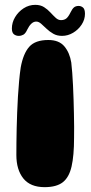

<svg xmlns="http://www.w3.org/2000/svg" viewBox="-20 -762 374 792"><path d="M164 10Q105 10 76.2 -26Q47.5 -62 47.5 -122.5Q47.5 -145.5 47.8 -173.8Q48 -202 48.8 -233.2Q49.5 -264.5 50.8 -297.5Q52 -330.5 54 -363.5Q56 -396.5 58.8 -427Q61.5 -457.5 65.5 -484Q76 -541.5 100.8 -569.2Q125.5 -597 179.5 -597Q223.5 -597 245.5 -570.8Q267.5 -544.5 274 -504Q276 -486 278 -461.8Q280 -437.5 281.2 -409Q282.5 -380.5 283.5 -351Q284.5 -321.5 285 -292.8Q285.5 -264 285.8 -238.2Q286 -212.5 285.5 -193Q285.5 -120 275.2 -75.2Q265 -30.5 239 -10.2Q213 10 164 10ZM57.5 -614Q45.5 -614 37.2 -620.8Q29 -627.5 29 -644.5Q29 -669 42.2 -691.2Q55.5 -713.5 77.5 -727.8Q99.5 -742 125.5 -742Q147 -742 161.8 -732.5Q176.5 -723 188 -710.5Q199.5 -698 209.8 -688.5Q220 -679 231.5 -679Q245 -679 253.5 -685.8Q262 -692.5 271 -711Q278 -725.5 285.2 -731.5Q292.5 -737.5 304.5 -737.5Q314.5 -737.5 322.5 -730.8Q330.5 -724 330.5 -705Q330.5 -681.5 316.8 -660.5Q303 -639.5 281.5 -626.8Q260 -614 236 -614Q215 -614 199.5 -623Q184 -632 172 -643.5Q160 -655 149.8 -664Q139.5 -673 129.5 -673Q118.5 -673 109.2 -664.2Q100 -655.5 92.5 -640Q85 -623.5 76.2 -618.8Q67.5 -614 57.5 -614Z"/></svg>

Font: Gluten Thin
Style: Bold
Weight: 700
Version: Version 1.300